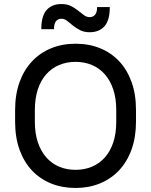

<svg xmlns="http://www.w3.org/2000/svg" viewBox="-20 -925 750 953"><path d="M355 8Q288 8 233 -14.5Q178 -37 138.5 -79Q99 -121 77 -182Q55 -243 55 -321V-379Q55 -456 77 -517Q99 -578 139 -620.5Q179 -663 234 -685.5Q289 -708 355 -708Q422 -708 477 -685.5Q532 -663 571.5 -621Q611 -579 633 -518Q655 -457 655 -379V-321Q655 -244 633 -183Q611 -122 571 -79.5Q531 -37 476 -14.5Q421 8 355 8ZM355 -82Q399 -82 436 -97.5Q473 -113 500 -143Q527 -173 542 -217.5Q557 -262 557 -321V-379Q557 -437 542 -481.5Q527 -526 500 -556.5Q473 -587 436 -602.5Q399 -618 355 -618Q311 -618 274 -602.5Q237 -587 210 -557Q183 -527 168 -482Q153 -437 153 -379V-321Q153 -263 168 -218.5Q183 -174 210 -143.5Q237 -113 274 -97.5Q311 -82 355 -82ZM425 -765Q397 -765 377 -775.5Q357 -786 341.5 -798.5Q326 -811 313 -821.5Q300 -832 285 -832Q268 -832 258 -820Q248 -808 248 -780H185Q185 -846 211.5 -875.5Q238 -905 285 -905Q313 -905 332.5 -895Q352 -885 367.5 -872.5Q383 -860 396.5 -850Q410 -840 425 -840Q442 -840 452 -852Q462 -864 462 -890H525Q525 -824 498.5 -794.5Q472 -765 425 -765Z"/></svg>

Font: Retni Sans Medium
Style: Regular
Weight: 500
Designer: Vitaly Kuzmin
Foundry: ParaType Ltd.
Version: Version 1.00;March 2, 2019;FontCreator 11.5.0.2425 64-bit; t